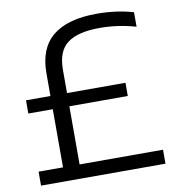

<svg xmlns="http://www.w3.org/2000/svg" viewBox="-83 -825 842 901"><g transform="rotate(-10 338.0 -374.5)"><path d="M40 0V-66.5H156.5V-343.5H40V-406.5H156.5V-514.5Q156.5 -634 227.5 -691.5Q298.5 -749 437 -749Q532 -749 611 -725.5V-656.5Q569.5 -668.5 525.8 -674.8Q482 -681 439 -681Q336.5 -681 286 -644Q235.5 -607 235.5 -517V-406.5H514V-343.5H235.5V-66.5H633V0Z"/></g></svg>

Font: Encode Sans Semi Expanded
Style: Regular
Weight: 400
Width: 6
Designer: Multiple Designers
Foundry: Impallari Type
Version: Version 3.000; ttfautohint (v1.8.3) -l 8 -r 50 -G 200 -x 14 